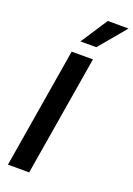

<svg xmlns="http://www.w3.org/2000/svg" viewBox="-178 -1026 756 1091"><g transform="rotate(20 200.0 -480.5)"><path d="M269.9 -727.3 149.1 0H20.6L141.3 -727.3ZM168.3 -799 274.5 -961.3H400.2L264.2 -799Z"/></g></svg>

Font: Inter P Semi Bold
Style: Italic
Weight: 600
Italic angle: 9.39999°
Designer: Rasmus Andersson
Foundry: rsms
Version: Version 3.018;git-588b23468